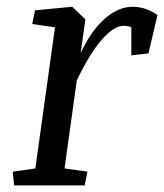

<svg xmlns="http://www.w3.org/2000/svg" viewBox="-20 -561 497 581"><path d="M85.9 -529.8 198.7 -540.5 238.3 -502.4 224.1 -400.4Q254.9 -466.8 296.1 -503.7Q337.4 -540.5 382.3 -540.5Q402.8 -540.5 422.6 -533.4Q442.4 -526.4 456.5 -515.1L429.2 -399.4L377.4 -393.6V-478Q374 -480.5 367.7 -481.7Q361.3 -482.9 354 -482.9Q324.7 -482.9 287.8 -440.7Q251 -398.4 212.4 -317.9L175.3 -51.3L244.6 -41.5L236.3 0H22.5L18.6 -41.5L86.9 -51.3L146.5 -478.5L77.6 -488.3Z"/></svg>

Font: Noticia Text
Style: Italic
Weight: 400
Italic angle: -8°
Designer: JM Sole
Foundry: JM Sole
Version: Version 1.003